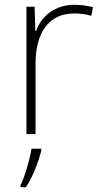

<svg xmlns="http://www.w3.org/2000/svg" viewBox="-20 -558 423 799"><path d="M290 -538C207 -538 152 -490 130 -429H127L124 -530H90V0H128V-295C128 -421 183 -502 288 -502C316 -502 337 -499 360 -492L367 -528C344 -534 319 -538 290 -538ZM152 68V61H111C105 104 81 183 65 214V221H88C118 175 140 116 152 68Z"/></svg>

Font: Noto Sans Cherokee ExtraLight
Style: Regular
Weight: 200
Designer: Monotype Design Team
Foundry: Monotype Imaging Inc.
Version: Version 2.001